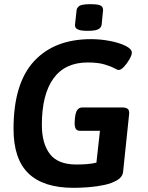

<svg xmlns="http://www.w3.org/2000/svg" viewBox="-20 -895 712 922"><path d="M401 -747Q369 -747 356.5 -752.5Q344 -758 342 -764.5Q340 -771 340 -775L348 -847Q348 -855 359 -865Q370 -875 415 -875Q445 -875 457.5 -870.5Q470 -866 472.5 -859Q475 -852 475 -847L468 -775Q467 -771 463 -764Q459 -757 445.5 -752Q432 -747 401 -747ZM333 7Q189 7 117 -62Q45 -131 45 -276Q45 -494 143 -600.5Q241 -707 417 -707Q462 -707 507 -698.5Q552 -690 582.5 -675Q613 -660 613 -642Q613 -630 601.5 -610Q590 -590 575.5 -574.5Q561 -559 550 -559Q544 -559 527.5 -568Q511 -577 480.5 -586Q450 -595 401 -595Q292 -595 236.5 -518Q181 -441 181 -295Q181 -206 219.5 -155.5Q258 -105 347 -105Q374 -105 398.5 -107Q423 -109 443 -114L460 -267H363Q349 -267 343 -278Q337 -289 339 -316L340 -329Q343 -357 352 -368Q361 -379 375 -379H567Q585 -379 593.5 -372Q602 -365 600 -346L571 -69Q568 -45 543 -30Q518 -15 481.5 -7Q445 1 405 4Q365 7 333 7Z"/></svg>

Font: Asap SemiBold
Style: Italic
Weight: 600
Italic angle: -6°
Designer: Pablo Cosgaya
Foundry: Omnibus-Type
Version: Version 3.001; ttfautohint (v1.8.3)